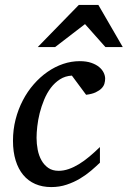

<svg xmlns="http://www.w3.org/2000/svg" viewBox="-20 -740 514 772"><path d="M402.8 -423.8Q402.8 -414.1 399.9 -403.8Q397 -393.6 388.4 -384.8Q379.9 -376 365 -368.9Q350.1 -361.8 326.2 -358.9L269 -436Q242.2 -434.6 221.2 -421.1Q200.2 -407.7 184.3 -386.7Q168.5 -365.7 157.5 -339.1Q146.5 -312.5 139.6 -285.2Q132.8 -257.8 129.9 -231.9Q127 -206.1 127 -186Q127 -161.6 131.6 -137.9Q136.2 -114.3 146.7 -95.5Q157.2 -76.7 174.1 -64.9Q190.9 -53.2 215.8 -53.2Q235.8 -53.2 256.3 -60.3Q276.9 -67.4 297.6 -80.1Q318.4 -92.8 339.4 -110.4Q360.4 -127.9 381.8 -148.9V-85.9Q366.2 -70.8 346.2 -53.7Q326.2 -36.6 301.8 -22Q277.3 -7.3 248.3 2.4Q219.2 12.2 186 12.2Q150.4 12.2 121.8 -0.2Q93.3 -12.7 73.5 -36.4Q53.7 -60.1 43 -94.7Q32.2 -129.4 32.2 -173.8Q32.2 -218.8 42.7 -259.8Q53.2 -300.8 71.8 -336.4Q90.3 -372.1 115.7 -401.1Q141.1 -430.2 170.9 -450.9Q200.7 -471.7 233.6 -482.9Q266.6 -494.1 300.8 -494.1Q327.6 -494.1 347.2 -487.3Q366.7 -480.5 378.9 -470.2Q391.1 -460 397 -447.5Q402.8 -435.1 402.8 -423.8ZM403.8 -550.8 321.8 -643.1 201.7 -550.8H131.8L296.9 -720.2H375.5L473.6 -550.8Z"/></svg>

Font: Charis SIL Am
Style: Italic
Weight: 400
Italic angle: -11°
Foundry: SIL International
Version: Version 5.000